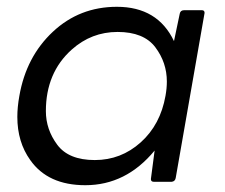

<svg xmlns="http://www.w3.org/2000/svg" viewBox="-20 -535 663 565"><path d="M231 10Q121 10 69 -64Q31 -117 31 -191Q31 -220 37 -253Q57 -368 135.5 -441.5Q214 -515 324 -515Q444 -515 492 -414L509 -495Q511 -505 522 -505H574Q582 -505 582 -497L497 -11Q495 -1 485 0H433Q424 0 424 -8L435 -92Q351 10 231 10ZM259 -64Q336 -64 394 -116Q452 -168 467 -253Q471 -275 471 -295Q471 -351 437 -396Q403 -441 326 -441Q249 -441 191 -389Q115 -321 115 -208Q115 -154 148.5 -109Q182 -64 259 -64Z"/></svg>

Font: YamahaIndonesia935. App
Style: Italic
Weight: 400
Italic angle: -10°
Designer: Dalton Maag Ltd
Foundry: Dalton Maag Ltd
Version: Version 1.002; January 01, 2024; Regular/Italic